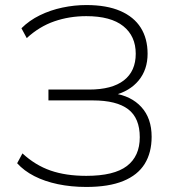

<svg xmlns="http://www.w3.org/2000/svg" viewBox="-20 -733 700 761"><path d="M322 8Q262 8 209.5 -3Q157 -14 116 -35Q75 -56 48 -86L69 -125Q120 -78 180.5 -57Q241 -36 322 -36Q432 -36 483 -75Q534 -114 534 -189Q534 -265 488 -300Q442 -335 348 -335H172V-378H333Q424 -378 471 -414.5Q518 -451 518 -520Q518 -590 468.5 -629.5Q419 -669 322 -669Q255 -669 195.5 -648.5Q136 -628 86 -582L65 -621Q96 -652 138 -672.5Q180 -693 227.5 -703Q275 -713 322 -713Q403 -713 457 -689.5Q511 -666 538 -623Q565 -580 565 -520Q565 -457 529.5 -414Q494 -371 430 -355V-363Q500 -353 540.5 -308.5Q581 -264 581 -191Q581 -128 553.5 -83.5Q526 -39 468.5 -15.5Q411 8 322 8Z"/></svg>

Font: Nunito Sans 10pt ExtraLight
Style: Regular
Weight: 250
Designer: Vernon Adams
Foundry: Vernon Adams
Version: Version 3.101;gftools[0.9.27]